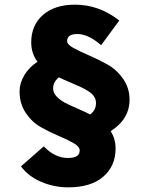

<svg xmlns="http://www.w3.org/2000/svg" viewBox="-20 -712 640 824"><path d="M272 92Q213 92 158 69Q103 46 70 2L168 -84Q215 -34 272 -34Q322 -34 322 -66Q322 -83 295.5 -98Q269 -113 231 -129Q193 -145 155 -166.5Q117 -188 90.5 -227.5Q64 -267 64 -320Q64 -355 84.5 -389.5Q105 -424 141 -447Q114 -482 114 -530Q114 -604 164.5 -648Q215 -692 302 -692Q405 -692 492 -624L414 -518Q359 -566 312 -566Q268 -566 268 -536Q268 -521 295.5 -506Q323 -491 362.5 -474Q402 -457 441.5 -435Q481 -413 508.5 -373.5Q536 -334 536 -284Q536 -201 455 -149Q476 -117 476 -74Q476 0 423.5 46Q371 92 272 92ZM208 -332Q208 -313 224 -297Q240 -281 258 -271.5Q276 -262 312.5 -246Q349 -230 367 -221Q392 -239 392 -270Q392 -285 383.5 -298Q375 -311 357 -322Q339 -333 322.5 -340.5Q306 -348 277.5 -360Q249 -372 233 -380Q208 -361 208 -332Z"/></svg>

Font: TypoPRO Source Code Pro
Style: Regular
Weight: 900
Monospace: yes
Designer: Paul D. Hunt, Teo Tuominen
Foundry: Adobe Systems Incorporated
Version: Version 2.010;PS 1.0;hotconv 1.0.84;makeotf.lib2.5.63406